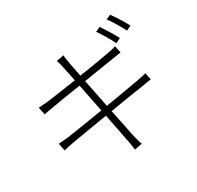

<svg xmlns="http://www.w3.org/2000/svg" viewBox="-184 -1060 1369 1331"><g transform="rotate(-30 500.0 -395.0)"><path d="M745.1 -806.2Q763.7 -778.8 787.8 -739.7Q812 -700.7 828.1 -668.9L789.1 -649.9Q774.9 -680.7 751 -720.7Q727.1 -760.7 707 -789.1ZM850.1 -842.8Q863.3 -824.7 879.6 -800Q896 -775.4 910.6 -750.7Q925.3 -726.1 935.1 -707L897 -689Q879.9 -722.2 856.9 -760.3Q834 -798.3 813 -826.2ZM387.2 -686Q383.8 -704.1 379.6 -720Q375.5 -735.8 370.1 -750L429.2 -761.2Q429.7 -746.6 432.6 -729.2Q435.5 -711.9 438 -695.8Q439 -689.9 445.1 -658.7Q451.2 -627.4 460 -580.1Q512.2 -587.9 561.3 -595.9Q610.4 -604 649.7 -610.8Q689 -617.7 711.9 -622.1Q732.4 -626 746.8 -629.4Q761.2 -632.8 770 -636.2L782.2 -580.1Q773.9 -579.1 757.3 -576.7Q740.7 -574.2 722.2 -570.8Q686 -564.9 616.7 -554.4Q547.4 -543.9 470.2 -530.8Q480.5 -480 492.2 -421.9Q503.9 -363.8 515.1 -307.1Q596.2 -320.3 667.2 -332.5Q738.3 -344.7 778.8 -352.1Q835 -362.3 858.9 -369.1L870.1 -314Q856.4 -312.5 836.7 -309.1Q816.9 -305.7 789.1 -300.8Q744.6 -294.4 673.8 -283.2Q603 -272 524.9 -258.8Q536.1 -205.6 545.4 -160.4Q554.7 -115.2 560.8 -85Q566.9 -54.7 568.8 -45.9Q574.2 -24.9 579.8 -1.7Q585.4 21.5 592.8 41L532.2 53.2Q528.3 28.8 525.4 6.8Q522.5 -15.1 517.1 -37.1Q514.6 -49.8 503.2 -109.9Q491.7 -169.9 475.1 -251Q415 -241.2 358.9 -231.9Q302.7 -222.7 258.1 -215.1Q213.4 -207.5 188 -203.1Q136.2 -194.3 106.9 -186L95.2 -246.1Q111.3 -246.6 134 -248.8Q156.7 -251 173.8 -252.9Q200.2 -256.3 245.6 -263.4Q291 -270.5 348.1 -279.8Q405.3 -289.1 465.8 -298.8Q454.6 -356 442.6 -414.1Q430.7 -472.2 420.9 -522.9Q346.7 -511.7 282.5 -501.5Q218.3 -491.2 186 -484.9Q167.5 -481.9 149.9 -478.8Q132.3 -475.6 111.8 -471.2L100.1 -532.2Q115.7 -532.7 134.8 -534.2Q153.8 -535.6 178.2 -538.1Q209.5 -542 273.4 -551Q337.4 -560.1 411.1 -571.8Q401.4 -617.7 395 -648.4Q388.7 -679.2 387.2 -686Z"/></g></svg>

Font: Source Han Sans CN Light
Style: Regular
Weight: 300
Designer: Ryoko NISHIZUKA  (kana, bopomofo & ideographs); Paul D. Hunt (Latin, Greek & Cyrillic); Sandoll Communications , Soo-you
Foundry: Adobe
Version: Version 2.000;hotconv 1.0.107;makeotfexe 2.5.65593